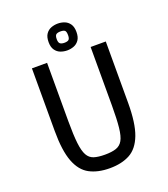

<svg xmlns="http://www.w3.org/2000/svg" viewBox="-160 -1004 988 1131"><g transform="rotate(-20 333.5 -439.0)"><path d="M333 14Q259 14 207 -13.5Q155 -41 128.5 -110.5Q102 -180 102 -303V-696H197V-330Q197 -243 203 -191.5Q209 -140 223.5 -114Q238 -88 264.5 -79.5Q291 -71 333 -71Q376 -71 403 -80Q430 -89 444.5 -114.5Q459 -140 464.5 -192Q470 -244 470 -330V-696H565V-312Q565 -184 538 -113Q511 -42 459.5 -14Q408 14 333 14ZM335 -724Q313 -724 293 -731.5Q273 -739 260 -757.5Q247 -776 247 -807Q247 -840 260 -858.5Q273 -877 293 -884.5Q313 -892 335 -892Q356 -892 376 -884.5Q396 -877 409 -858.5Q422 -840 422 -808Q422 -776 409 -757.5Q396 -739 376 -731.5Q356 -724 335 -724ZM334 -772Q353 -772 361 -779Q369 -786 369 -807Q369 -830 361 -836.5Q353 -843 334 -843Q316 -843 307 -836.5Q298 -830 298 -807Q298 -786 307 -779Q316 -772 334 -772Z"/></g></svg>

Font: Ruda Medium
Style: Regular
Weight: 500
Version: Version 2.001